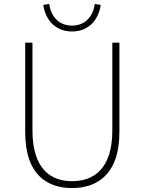

<svg xmlns="http://www.w3.org/2000/svg" viewBox="-20 -943 734 976"><path d="M346 13C464 13 587 -47 587 -272V-726H551V-280C551 -81 453 -22 346 -22C241 -22 145 -81 145 -280V-726H108V-272C108 -47 228 13 346 13ZM346 -783C442 -783 484 -857 492 -918L462 -923C454 -866 419 -813 346 -813C273 -813 238 -866 230 -923L200 -918C208 -857 250 -783 346 -783Z"/></svg>

Font: Harano Aji Gothic KR ExtraLight
Style: Regular
Weight: 250
Foundry: Masamichi Hosoda
Version: HaranoAjiGothicKR-ExtraLight version 20220220;ttx 4.29.1